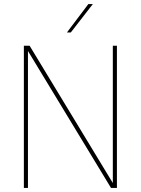

<svg xmlns="http://www.w3.org/2000/svg" viewBox="-20 -921 690 941"><path d="M97 -697H125L533 -24V-697H553V0H524L117 -671V0H97ZM413 -901H435L327 -762H308Z"/></svg>

Font: Hanken Grotesk Thin
Style: Regular
Weight: 100
Designer: Alfredo Marco Pradil
Foundry: Hanken Design Co.
Version: Version 3.014